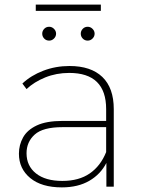

<svg xmlns="http://www.w3.org/2000/svg" viewBox="-20 -809 618 832"><path d="M441 0V-103Q416 -54 367 -25.5Q318 3 248 3Q160 3 111 -37.5Q62 -78 62 -143Q62 -181 80 -213.5Q98 -246 139.5 -265.5Q181 -285 251 -285H440V-336Q440 -493 280 -493Q224 -493 176 -473.5Q128 -454 95 -423L77 -447Q114 -482 167.5 -502.5Q221 -523 281 -523Q374 -523 423.5 -475.5Q473 -428 473 -336V0ZM440 -150V-258H251Q166 -258 130.5 -226Q95 -194 95 -145Q95 -90 136 -57.5Q177 -25 250 -25Q322 -25 369 -57.5Q416 -90 440 -150ZM193 -633Q180 -633 171.5 -642Q163 -651 163 -663Q163 -675 171.5 -684Q180 -693 193 -693Q205 -693 214 -684Q223 -675 223 -663Q223 -651 214 -642Q205 -633 193 -633ZM360 -633Q347 -633 338.5 -642Q330 -651 330 -663Q330 -675 338.5 -684Q347 -693 360 -693Q372 -693 381 -684Q390 -675 390 -663Q390 -651 381 -642Q372 -633 360 -633ZM135 -762V-789H417V-762Z"/></svg>

Font: Montserrat ExtraLight
Style: Regular
Weight: 200
Designer: Julieta Ulanovsky
Foundry: Julieta Ulanovsky
Version: Version 9.000; ttfautohint (v1.8.4.7-5d5b)